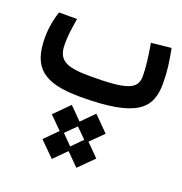

<svg xmlns="http://www.w3.org/2000/svg" viewBox="-121 -454 828 873"><g transform="rotate(20 293.0 -17.5)"><path d="M248.5 2.9C521.5 2.9 581.1 -60.5 581.1 -182.1C581.1 -243.2 574.7 -282.7 562.5 -348.1L466.3 -337.9C477.5 -268.6 483.4 -226.6 483.4 -183.1C483.4 -119.6 439 -100.6 258.3 -100.6C136.2 -100.6 100.1 -123 100.1 -200.7C100.1 -240.7 104.5 -267.1 113.3 -324.7H26.4C16.6 -297.4 4.9 -247.6 4.9 -197.3C4.9 -51.3 68.8 2.9 248.5 2.9ZM223.1 312.5 282.7 252.9 341.8 312 412.6 241.7 353 181.6 414.1 121.1 343.3 49.8 283.7 109.9 224.6 50.3 153.8 121.6 213.4 180.7 152.3 242.2ZM282.2 230.5 234.4 182.1 284.2 132.8 332 180.2Z"/></g></svg>

Font: Cascadia Code PL
Style: Regular
Weight: 400
Monospace: yes
Designer: Aaron Bell
Foundry: Saja Typeworks
Version: Version 2404.023